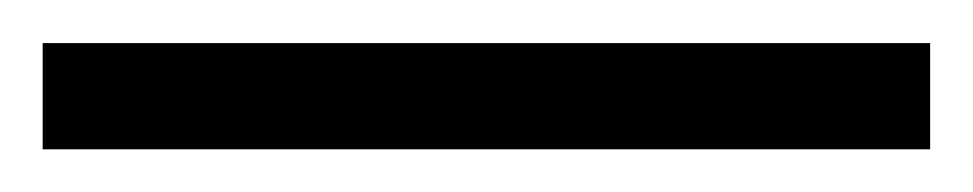

<svg xmlns="http://www.w3.org/2000/svg" viewBox="-20 34 456 90"><path d="M0 54.2H416V104H0Z"/></svg>

Font: D-DIN Condensed
Style: Regular
Weight: 400
Width: 3
Designer: Charles Nix
Foundry: Datto Inc.
Version: Version 1.00